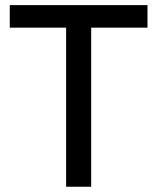

<svg xmlns="http://www.w3.org/2000/svg" viewBox="-20 -709 597 729"><path d="M326.2 0H231V-604H17.1V-689.5H540V-604H326.2Z"/></svg>

Font: Shanti
Style: Regular
Weight: 400
Designer: vernon adams
Foundry: vernon adams
Version: Version 1.000